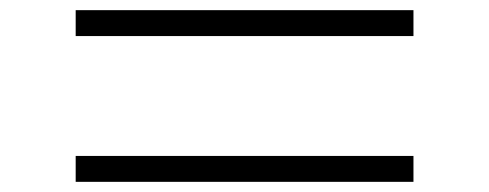

<svg xmlns="http://www.w3.org/2000/svg" viewBox="-20 -519 962 378"><path d="M794 -212V-161H129V-212ZM129 -448V-499H794V-448Z"/></svg>

Font: Zen Kaku Gothic New
Style: Regular
Weight: 400
Designer: Yoshimichi Ohira
Foundry: Positype
Version: Version 1.001